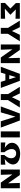

<svg xmlns="http://www.w3.org/2000/svg" viewBox="2104 -2624 521 4768"><g transform="rotate(90 2364.0 -240.5)"><path d="M54 0V-105L243 -288L241 -190L57 -374V-473H446V-366L190 -373L173 -415L348 -238L158 -67V-100L446 -107V0Z M676 -174 492 -473H656L766 -244H735L844 -473H1005L818 -174ZM672 0V-216H820V0Z M1084 0V-473H1198L1215 0ZM1466 0H1408L1139 -383V-473H1220L1459 -134ZM1549 -473V0H1430L1417 -473Z M1638 0 1814 -473H1988L2164 0H2014L1879 -430H1911L1783 0ZM1742 -114 1776 -211H2006L2051 -114Z M2321 -174 2137 -473H2301L2411 -244H2380L2489 -473H2650L2463 -174ZM2317 0V-216H2465V0Z M2623 0 2799 -473H2973L3149 0H2993L2856 -430H2896L2771 0Z M3244 0V-473H3393V0Z M3760 -89V0H3519V-113ZM3790 -382Q3759 -382 3735 -370Q3711 -358 3696.5 -333Q3682 -308 3682 -269Q3682 -233 3695 -199.5Q3708 -166 3726 -137.5Q3744 -109 3760 -89L3722 -52Q3672 -83 3627 -116Q3582 -149 3554 -188.5Q3526 -228 3526 -279Q3526 -333 3559 -379Q3592 -425 3654.5 -453Q3717 -481 3804 -481Q3884 -481 3942.5 -458Q4001 -435 4032.5 -395Q4064 -355 4064 -304Q4064 -252 4034.5 -206.5Q4005 -161 3960.5 -123Q3916 -85 3870 -54L3830 -88Q3845 -106 3864 -132Q3883 -158 3896.5 -190.5Q3910 -223 3910 -258Q3910 -297 3894.5 -324.5Q3879 -352 3852 -367Q3825 -382 3790 -382ZM3830 -88 4070 -113V0H3830Z M4191 0V-473H4305L4322 0ZM4573 0H4515L4246 -383V-473H4327L4566 -134ZM4656 -473V0H4537L4524 -473Z"/></g></svg>

Font: Ysabeau SC ExtraBold
Style: Regular
Weight: 800
Designer: Christian Thalmann (Catharsis Fonts)
Version: Version 2.001;gftools[0.9.30]; featfreeze: smcp